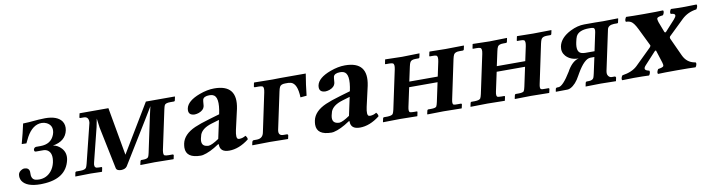

<svg xmlns="http://www.w3.org/2000/svg" viewBox="-25 -898 5048 1363"><g transform="rotate(-10 2499.0 -216.0)"><path d="M185.1 -22.9Q238.8 -22.9 273.4 -64.9Q293.5 -89.8 301.3 -124Q314.9 -187.5 282.7 -211.9Q269 -221.7 251 -222.2H196.3Q183.6 -222.2 184.6 -235.8Q185.1 -237.8 184.6 -238.8Q189 -253.4 203.1 -254.9H234.4Q311 -254.9 335.4 -318.4Q338.4 -326.2 339.8 -333Q350.6 -384.3 306.6 -406.7Q289.6 -415 271 -415Q206.1 -415 161.1 -334.5Q151.4 -316.4 139.6 -291L106 -292Q127 -367.7 141.1 -434.1Q169.4 -434.1 252.4 -441.9Q276.4 -443.8 300.3 -443.8Q388.7 -443.8 420.4 -398.9Q438.5 -371.6 431.2 -334Q415 -258.3 323.7 -243.2Q322.3 -242.7 321.8 -243.2Q356 -238.8 382.8 -209.5Q413.6 -174.8 403.8 -126Q375.5 6.3 203.1 11.7Q195.8 11.7 189.5 12.2Q88.9 12.2 58.1 -35.6Q44.9 -57.6 49.8 -84Q53.7 -102.1 76.7 -113.8Q85.4 -117.7 92.3 -118.2Q127.4 -118.2 130.4 -88.4Q130.4 -84.5 130.4 -81.1Q127.4 -36.6 155.3 -26.9Q168 -22.9 185.1 -22.9Z M549.3 -436H756.3L817.9 -89.8L1026.4 -436H1234.4L1235.8 -434.1L1230 -407.2Q1227.5 -402.8 1224.1 -401.9H1195.8Q1162.1 -401.9 1154.8 -388.2Q1150.4 -379.4 1146 -358.9L1085.4 -74.2Q1080.6 -43.5 1089.8 -37.6Q1098.6 -33.2 1119.6 -33.2H1149.4Q1154.8 -31.7 1155.3 -26.9L1149.9 -1L1147.5 1L1013.7 -1L911.1 1L909.7 -1L915.5 -26.9Q918 -31.7 921.4 -33.2H935.5Q966.3 -33.2 973.6 -45.9Q978 -54.2 982.4 -74.2L1036.6 -330.1L1052.2 -397.9L996.6 -306.2L812 -5.9Q799.3 11.7 769 12.2Q738.8 11.2 733.9 -5.9L670.9 -311L662.1 -377.9L650.4 -318.8L589.4 -75.2Q579.6 -40.5 600.6 -34.7Q607.9 -33.2 618.7 -33.2H635.7Q639.6 -31.2 639.2 -26.9L633.8 -1L631.3 1L552.7 -1L441.4 1L440.9 -1L446.3 -27.8Q448.7 -32.2 453.6 -33.2H483.4Q517.1 -33.2 525.9 -47.4Q530.8 -56.2 535.6 -75.2L605.5 -356.9Q609.9 -399.9 575.2 -401.9H545.9Q542 -403.3 542 -407.2L547.9 -434.1Z M1483.9 -48.3 1477.5 -47.9Q1411.1 -2.9 1359.4 8.3Q1350.6 10.3 1345.2 9.8Q1238.3 9.8 1238.8 -65.9Q1239.3 -80.1 1242.2 -95.2Q1255.9 -160.2 1340.8 -197.8Q1377.9 -214.4 1451.2 -235.8L1522.9 -256.8Q1549.8 -382.3 1501.5 -398.4Q1491.7 -401.9 1476.6 -401.9Q1437.5 -401.4 1429.7 -379.4Q1427.7 -373.5 1425.3 -339.8Q1424.8 -335 1424.3 -332Q1418.5 -304.7 1382.8 -291.5Q1367.2 -286.1 1352.1 -285.6Q1301.8 -287.1 1311 -336.4Q1322.3 -389.2 1413.1 -422.9Q1469.7 -443.8 1519.5 -443.8Q1689.5 -443.8 1654.3 -273.4Q1653.8 -271.5 1653.8 -271L1621.1 -127Q1608.4 -68.4 1625.5 -61.5Q1629.9 -60.1 1634.8 -60.1Q1659.2 -60.5 1680.2 -74.2Q1694.3 -58.1 1691.9 -45.9Q1620.1 9.8 1549.3 9.8Q1483.4 9.8 1483.4 -44.9Q1483.9 -46.9 1483.9 -48.3ZM1514.6 -217.8 1459 -201.2Q1389.6 -180.2 1373 -137.2Q1369.1 -126.5 1365.7 -109.9Q1354.5 -56.2 1400.9 -50.8Q1405.8 -50.3 1410.6 -49.8Q1434.6 -50.8 1486.3 -85.9Z M1806.6 -77.1 1865.2 -354Q1873 -391.1 1860.4 -397.9Q1851.6 -401.9 1834.5 -401.9H1804.7Q1800.3 -403.3 1799.8 -407.2L1805.2 -434.1L1808.6 -436L1937.5 -434.1L1993.7 -435.1H2178.7Q2165 -355.5 2157.2 -278.8L2112.3 -274.9Q2109.4 -374 2064 -388.2Q2054.2 -390.6 2044.4 -391.1H2022Q1991.2 -391.1 1982.4 -373Q1977.1 -362.3 1972.7 -340.8L1916.5 -77.1Q1908.2 -37.6 1939.9 -33.7Q1945.3 -33.2 1950.2 -33.2H1973.1Q1980.5 -31.2 1980 -23.9L1975.1 -1L1972.7 1Q1971.7 1 1843.3 -1L1717.8 1L1716.3 -1L1721.2 -23.9Q1724.6 -32.2 1731 -33.2H1753.9Q1793.5 -33.2 1804.2 -67.4Q1805.7 -72.8 1806.6 -77.1Z M2426.3 -48.3 2419.9 -47.9Q2353.5 -2.9 2301.8 8.3Q2293 10.3 2287.6 9.8Q2180.7 9.8 2181.2 -65.9Q2181.6 -80.1 2184.6 -95.2Q2198.2 -160.2 2283.2 -197.8Q2320.3 -214.4 2393.6 -235.8L2465.3 -256.8Q2492.2 -382.3 2443.8 -398.4Q2434.1 -401.9 2418.9 -401.9Q2379.9 -401.4 2372.1 -379.4Q2370.1 -373.5 2367.7 -339.8Q2367.2 -335 2366.7 -332Q2360.8 -304.7 2325.2 -291.5Q2309.6 -286.1 2294.4 -285.6Q2244.1 -287.1 2253.4 -336.4Q2264.6 -389.2 2355.5 -422.9Q2412.1 -443.8 2461.9 -443.8Q2631.8 -443.8 2596.7 -273.4Q2596.2 -271.5 2596.2 -271L2563.5 -127Q2550.8 -68.4 2567.9 -61.5Q2572.3 -60.1 2577.1 -60.1Q2601.6 -60.5 2622.6 -74.2Q2636.7 -58.1 2634.3 -45.9Q2562.5 9.8 2491.7 9.8Q2425.8 9.8 2425.8 -44.9Q2426.3 -46.9 2426.3 -48.3ZM2457 -217.8 2401.4 -201.2Q2332 -180.2 2315.4 -137.2Q2311.5 -126.5 2308.1 -109.9Q2296.9 -56.2 2343.3 -50.8Q2348.1 -50.3 2353 -49.8Q2377 -50.8 2428.7 -85.9Z M2806.2 -355Q2814 -392.1 2799.8 -398.4Q2791 -401.9 2774.9 -401.9H2749Q2745.1 -401.9 2744.6 -404.8Q2744.6 -406.2 2745.1 -407.2L2750.5 -434.1L2752 -436L2872.6 -433.1L2998 -436L2998.5 -434.1L2993.2 -408.2Q2991.7 -402.3 2985.8 -401.9H2965.8Q2934.1 -401.9 2925.3 -386.7Q2919.4 -376.5 2915 -355L2892.6 -251H3097.7L3119.6 -354Q3127.4 -391.6 3114.7 -398.4Q3106 -402.3 3088.9 -401.9H3067.9Q3064 -401.9 3064 -404.8Q3064 -406.2 3064 -407.2L3069.8 -434.1L3072.3 -436L3186.5 -434.1L3317.4 -436L3318.8 -434.1L3313 -407.2Q3310.5 -402.8 3306.2 -401.9H3279.8Q3248.5 -401.9 3239.3 -384.8Q3233.9 -374 3229.5 -354L3170.4 -74.2Q3163.1 -41 3173.8 -35.6Q3181.2 -32.7 3201.7 -33.2H3227.5Q3232.4 -31.7 3232.4 -26.9L3226.6 -1L3225.1 1L3094.7 -1L2980.5 1L2977.5 -1L2983.4 -26.9Q2985.8 -31.7 2989.3 -33.2H3010.3Q3042.5 -33.2 3049.8 -42.5Q3055.2 -51.3 3060.1 -74.2L3089.4 -211.9H2884.8L2855.5 -75.2Q2848.1 -41.5 2859.9 -36.1Q2867.2 -33.7 2887.7 -33.2H2907.7Q2913.6 -33.2 2912.1 -26.9L2906.7 -1L2905.3 1L2780.8 -1L2659.2 1L2658.7 -1L2664.6 -27.8Q2667 -31.7 2670.4 -33.2H2696.3Q2728.5 -34.2 2736.3 -44.9Q2741.7 -53.7 2746.6 -75.2Z M3437 -355Q3444.8 -392.1 3430.7 -398.4Q3421.9 -401.9 3405.8 -401.9H3379.9Q3376 -401.9 3375.5 -404.8Q3375.5 -406.2 3376 -407.2L3381.3 -434.1L3382.8 -436L3503.4 -433.1L3628.9 -436L3629.4 -434.1L3624 -408.2Q3622.6 -402.3 3616.7 -401.9H3596.7Q3564.9 -401.9 3556.2 -386.7Q3550.3 -376.5 3545.9 -355L3523.4 -251H3728.5L3750.5 -354Q3758.3 -391.6 3745.6 -398.4Q3736.8 -402.3 3719.7 -401.9H3698.7Q3694.8 -401.9 3694.8 -404.8Q3694.8 -406.2 3694.8 -407.2L3700.7 -434.1L3703.1 -436L3817.4 -434.1L3948.2 -436L3949.7 -434.1L3943.8 -407.2Q3941.4 -402.8 3937 -401.9H3910.6Q3879.4 -401.9 3870.1 -384.8Q3864.7 -374 3860.4 -354L3801.3 -74.2Q3793.9 -41 3804.7 -35.6Q3812 -32.7 3832.5 -33.2H3858.4Q3863.3 -31.7 3863.3 -26.9L3857.4 -1L3856 1L3725.6 -1L3611.3 1L3608.4 -1L3614.3 -26.9Q3616.7 -31.7 3620.1 -33.2H3641.1Q3673.3 -33.2 3680.7 -42.5Q3686 -51.3 3690.9 -74.2L3720.2 -211.9H3515.6L3486.3 -75.2Q3479 -41.5 3490.7 -36.1Q3498 -33.7 3518.6 -33.2H3538.6Q3544.4 -33.2 3543 -26.9L3537.6 -1L3536.1 1L3411.6 -1L3290 1L3289.6 -1L3295.4 -27.8Q3297.9 -31.7 3301.3 -33.2H3327.1Q3359.4 -34.2 3367.2 -44.9Q3372.6 -53.7 3377.4 -75.2Z M4225.1 -234.9 4252.9 -366.2Q4258.8 -394.5 4245.1 -399.4Q4235.8 -402.3 4214.8 -401.9Q4140.1 -401.9 4120.1 -361.3Q4113.8 -347.7 4108.4 -320.8Q4093.8 -252 4129.9 -239.3Q4141.6 -235.4 4157.2 -234.9ZM4025.9 -136.2Q4062 -194.8 4105.5 -204.1Q4046.9 -204.1 4013.7 -240.7Q3988.3 -270 3996.1 -310.1Q4008.8 -371.1 4086.4 -409.7Q4137.7 -435.1 4186.5 -435.1H4263.7L4323.2 -434.1L4428.7 -436L4430.7 -434.1L4424.3 -404.8Q4421.9 -402.3 4419.4 -401.9H4394.5Q4353 -400.4 4346.2 -372.1L4284.2 -81.1Q4277.8 -50.3 4299.8 -36.6Q4306.6 -33.2 4313 -33.2H4334Q4342.3 -32.7 4343.3 -23.9L4337.9 1Q4336.9 1 4229.5 -1L4119.1 1L4124.5 -25.9Q4127.4 -31.7 4132.3 -33.2H4146Q4175.8 -33.2 4183.6 -49.8Q4187.5 -59.1 4192.4 -81.1L4216.8 -194.8H4188.5Q4145 -194.8 4090.3 -100.1Q4085.4 -91.8 4081.1 -84Q4050.3 -25.9 4010.7 -5.9Q3998.5 0 3988.3 0L3906.7 1L3904.3 -1L3908.2 -20Q3910.6 -27.3 3919.9 -27.8H3928.2Q3960.4 -27.8 4019.5 -124.5Q4022.9 -131.3 4025.9 -136.2Z M4565.4 -73.2Q4537.1 -42.5 4578.1 -33.2Q4581.1 -32.7 4583.5 -32.2Q4590.3 -23.9 4581.1 -4.4Q4578.6 0 4576.2 2Q4536.1 0 4466.8 0Q4423.3 0 4383.3 2Q4376.5 -6.3 4385.7 -25.4Q4388.2 -29.8 4390.6 -32.2Q4461.4 -42.5 4499.5 -79.1L4615.7 -192.9Q4624 -202.1 4622.1 -208L4560.1 -335Q4537.1 -382.3 4517.1 -393.6Q4501.5 -401.9 4481 -401.9Q4474.1 -410.2 4483.9 -429.7Q4486.3 -434.1 4488.3 -436Q4528.3 -434.1 4613.8 -434.1Q4712.9 -434.1 4754.4 -436Q4761.2 -427.7 4752 -408.7Q4749.5 -404.3 4747.1 -401.9Q4709 -397.9 4704.6 -388.2Q4701.7 -378.4 4708 -359.9L4736.8 -284.2Q4741.7 -275.4 4749 -282.2L4818.8 -358.9Q4849.6 -392.6 4818.8 -399.9Q4812 -401.4 4804.2 -401.9Q4797.4 -410.2 4806.6 -429.7Q4809.1 -434.1 4811.5 -436Q4851.6 -434.1 4911.1 -434.1Q4955.6 -434.1 4995.6 -436Q5002.4 -427.7 4992.7 -408.7Q4990.2 -404.3 4988.3 -401.9Q4926.3 -394 4882.8 -353L4771 -245.1Q4766.6 -238.3 4769.5 -230L4829.6 -99.1Q4855 -43.5 4912.6 -33.2Q4916 -32.7 4918.5 -32.2Q4925.3 -23.9 4916 -4.4Q4913.6 0 4911.1 2Q4871.1 0 4777.8 0Q4682.6 0 4641.1 2Q4634.3 -6.3 4644 -25.4Q4646.5 -29.8 4648.4 -32.2Q4683.1 -37.1 4687.5 -46.4Q4690.4 -55.2 4685.1 -71.8L4656.2 -162.6Q4652.8 -167.5 4645.5 -160.2Z"/></g></svg>

Font: Linux Libertine Slanted O
Style: Bold Slanted
Weight: 700
Designer: Philipp H. Poll
Foundry: Philipp H. Poll
Version: Version 5.0.0